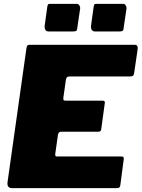

<svg xmlns="http://www.w3.org/2000/svg" viewBox="-20 -974 733 994"><path d="M117 -725Q119 -736 122 -739Q125 -742 134 -742H678Q697 -742 692 -715L675 -599Q674 -587 669 -582.5Q664 -578 650 -578H340Q331 -578 327 -574.5Q323 -571 321 -560L308 -468Q307 -458 309.5 -455.5Q312 -453 319 -453H508Q519 -453 521.5 -449Q524 -445 522 -436L504 -305Q503 -292 488 -292H295Q283 -292 280 -276L266 -177Q265 -164 273 -164H606Q617 -164 619.5 -160Q622 -156 620 -145L603 -16Q602 -7 598 -3.5Q594 0 581 0H43Q15 0 19 -31L117 -725ZM380 -829Q379 -816 373.5 -813.5Q368 -811 353 -811H233Q220 -811 215 -819.5Q210 -828 211 -839L225 -940Q227 -950 229.5 -952Q232 -954 239 -954H378Q386 -954 391 -946Q396 -938 395 -930ZM620 -829Q619 -816 613.5 -813.5Q608 -811 593 -811H473Q460 -811 455 -819.5Q450 -828 451 -839L465 -940Q467 -950 469.5 -952Q472 -954 479 -954H618Q626 -954 631 -946Q636 -938 635 -930Z"/></svg>

Font: Libre Franklin Thin Black
Style: Italic
Weight: 900
Italic angle: -8°
Version: Version 2.000